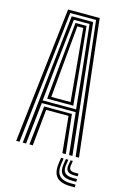

<svg xmlns="http://www.w3.org/2000/svg" viewBox="-143 -862 706 1095"><g transform="rotate(15 210.0 -315.0)"><path d="M24.5 0 116.5 -800H303.2L395.2 0H375.5L286.2 -784H133.5L44.2 0ZM63.2 0 146.5 -768H273.2L356.5 0H336.8L310 -246H109.8L83 0ZM110.8 -261.8H308L284.8 -490.5L256.2 -752H163.5L134.2 -490.5ZM132.8 -278 153 -490.5 177.2 -737H242.5L267.2 -490.5L287 -278ZM153 -293.8H266.8L248.8 -490.5L227.2 -721H192.5L171 -490.5ZM102.5 0 128 -230.5H291.8L317.2 0H297.2L276 -214.8H143.8L122.5 0ZM311.8 27 306.8 61.2Q300 109 320.9 131.2Q341.8 153.5 393.8 153.5H416V169.8H393.8Q333.2 169.8 308.8 143.5Q284.2 117.2 292 61.2L297 27ZM366.5 27 362 56Q357 88.8 393.8 88.8H416V104.5H393.8Q339.5 104.5 348 56L352.8 27ZM339.8 27 334.8 58.8Q329.8 91 343.9 105.9Q358 120.8 393.8 120.8H416V137.2H393.8Q349.2 137.2 331.5 118.1Q313.8 99 320 58.8L325 27Z"/></g></svg>

Font: Big Shoulders Inline Text SemiBold
Style: Regular
Weight: 600
Designer: Patric King
Foundry: XO Type Co
Version: Version 1.000